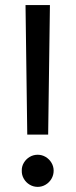

<svg xmlns="http://www.w3.org/2000/svg" viewBox="-20 -727 297 753"><path d="M168.9 -199.2H86.9L80.1 -707H175.8ZM65.4 -57.6Q64.9 -74.2 73.5 -88.6Q82 -103 96.4 -111.6Q110.8 -120.1 127.9 -120.1Q144.5 -120.1 158.9 -111.6Q173.3 -103 181.9 -88.6Q190.4 -74.2 190.4 -57.6Q190.4 -40.5 181.9 -25.9Q173.3 -11.2 158.9 -2.7Q144.5 5.9 127.9 5.9Q110.8 5.9 96.4 -2.7Q82 -11.2 73.5 -25.9Q64.9 -40.5 65.4 -57.6Z"/></svg>

Font: Pretendard
Style: Regular
Weight: 400
Designer: Base glyphs from Inter by Rasmus Andersson; Hangeul glyphs from Noto Sans CJK(Source Han Sans) by Jang Soo-young and Kan
Foundry: Kil Hyung-jin
Version: Version 1.309